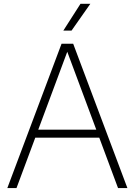

<svg xmlns="http://www.w3.org/2000/svg" viewBox="-20 -964 690 984"><path d="M17.5 0 295.5 -740H355L633 0H585L318.5 -715.5H331L64.5 0ZM144.5 -258.5 157 -299.5H493.5L505.5 -258.5ZM304.5 -807 392.5 -944.5H443L346.5 -807Z"/></svg>

Font: Encode Sans SC Condensed Thin ExtraLight
Style: Regular
Weight: 250
Version: Version 3.002